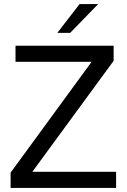

<svg xmlns="http://www.w3.org/2000/svg" viewBox="-20 -921 622 941"><path d="M32 -75 429 -618H56V-697H537V-623L138.5 -79H549V0H32ZM370 -901H461L324 -760H261Z"/></svg>

Font: HK Grotesk
Style: Regular
Weight: 400
Designer: Alfredo Marco Pradil
Foundry: Hanken Design Co.
Version: Version 3.001